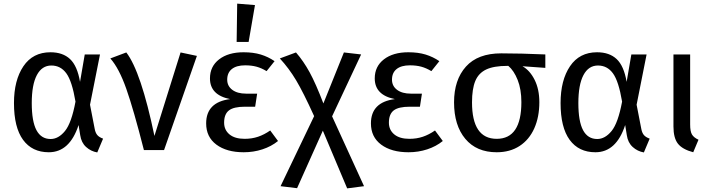

<svg xmlns="http://www.w3.org/2000/svg" viewBox="-20 -827 3924 1058"><path d="M421 -376 447 -527H531L476 -250L502 -116Q506 -95 516 -83Q526 -71 548 -63L516 13Q481 7 454.5 -17Q428 -41 422 -82L413 -138Q364 12 249 12Q157 12 107 -56.5Q57 -125 57 -259Q57 -385 109 -462Q161 -539 258 -539Q326 -539 366 -501.5Q406 -464 421 -376ZM155 -259Q155 -158 181 -109.5Q207 -61 259 -61Q302 -61 338 -105Q374 -149 396 -267Q377 -380 345.5 -423Q314 -466 263 -466Q211 -466 183 -413Q155 -360 155 -259Z M831 -78 975 -538 1065 -519 884 0H773Q716 -224 676 -337.5Q636 -451 588 -505L676 -538Q757 -433 831 -78Z M1493 -490 1449 -435Q1421 -452 1393.5 -459.5Q1366 -467 1331 -467Q1283 -467 1257.5 -446.5Q1232 -426 1232 -388Q1232 -353 1260 -332Q1288 -311 1336 -311H1397L1386 -239H1330Q1268 -239 1241.5 -218.5Q1215 -198 1215 -151Q1215 -111 1244.5 -86.5Q1274 -62 1328 -62Q1368 -62 1402 -73.5Q1436 -85 1469 -108L1512 -50Q1475 -20 1426 -4Q1377 12 1323 12Q1229 12 1172.5 -30Q1116 -72 1116 -147Q1116 -264 1248 -281Q1137 -303 1137 -395Q1137 -461 1187.5 -500Q1238 -539 1322 -539Q1376 -539 1417 -526.5Q1458 -514 1493 -490ZM1385 -799 1350 -596H1284L1287 -807Z M1986 199 1893 211 1759 -107 1617 210 1526 199 1711 -187Q1651 -319 1611.5 -385Q1572 -451 1522 -505L1611 -538Q1652 -491 1686 -429Q1720 -367 1762 -257L1875 -538L1970 -527L1810 -186Z M2401 -490 2357 -435Q2329 -452 2301.5 -459.5Q2274 -467 2239 -467Q2191 -467 2165.5 -446.5Q2140 -426 2140 -388Q2140 -353 2168 -332Q2196 -311 2244 -311H2305L2294 -239H2238Q2176 -239 2149.5 -218.5Q2123 -198 2123 -151Q2123 -111 2152.5 -86.5Q2182 -62 2236 -62Q2276 -62 2310 -73.5Q2344 -85 2377 -108L2420 -50Q2383 -20 2334 -4Q2285 12 2231 12Q2137 12 2080.5 -30Q2024 -72 2024 -147Q2024 -264 2156 -281Q2045 -303 2045 -395Q2045 -461 2095.5 -500Q2146 -539 2230 -539Q2284 -539 2325 -526.5Q2366 -514 2401 -490Z M2985 -453 2859 -462Q2900 -439 2926 -387Q2952 -335 2952 -264Q2952 -182 2924 -119.5Q2896 -57 2843 -22.5Q2790 12 2717 12Q2606 12 2544 -62Q2482 -136 2482 -263Q2482 -387 2547.5 -460Q2613 -533 2742 -533Q2849 -533 2985 -527ZM2853 -264Q2853 -335 2832.5 -386.5Q2812 -438 2781 -464H2776Q2701 -464 2659 -444Q2617 -424 2599 -380.5Q2581 -337 2581 -263Q2581 -62 2717 -62Q2853 -62 2853 -264Z M3433 -376 3459 -527H3543L3488 -250L3514 -116Q3518 -95 3528 -83Q3538 -71 3560 -63L3528 13Q3493 7 3466.5 -17Q3440 -41 3434 -82L3425 -138Q3376 12 3261 12Q3169 12 3119 -56.5Q3069 -125 3069 -259Q3069 -385 3121 -462Q3173 -539 3270 -539Q3338 -539 3378 -501.5Q3418 -464 3433 -376ZM3167 -259Q3167 -158 3193 -109.5Q3219 -61 3271 -61Q3314 -61 3350 -105Q3386 -149 3408 -267Q3389 -380 3357.5 -423Q3326 -466 3275 -466Q3223 -466 3195 -413Q3167 -360 3167 -259Z M3783 -141Q3783 -103 3793 -86Q3803 -69 3829 -57L3800 12Q3740 -4 3715.5 -35.5Q3691 -67 3691 -130V-527H3783Z"/></svg>

Font: Fira GO
Style: Regular
Weight: 400
Designer: Carrois Corporate
Foundry: Carrois Corporate GbR
Version: Version 0.300